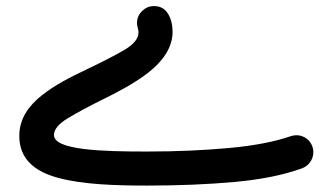

<svg xmlns="http://www.w3.org/2000/svg" viewBox="-20 -568 1078 622"><path d="M479 -548.3C463.9 -548.3 451.2 -543 440.4 -532.2C429.2 -521.5 423.8 -508.3 423.8 -493.2C423.8 -486.8 425.3 -481 426.8 -475.6C428.2 -471.2 428.7 -466.8 428.7 -462.4C428.7 -443.4 413.6 -424.3 382.8 -406.2C352.1 -388.2 310.1 -366.7 257.8 -341.8C211.4 -319.8 158.7 -293.5 115.7 -259.3C72.3 -225.1 42.5 -182.6 42.5 -127.9C42.5 -53.7 90.8 -12.7 168.9 8.3C246.6 29.3 349.1 33.2 456.5 33.2C559.1 33.2 653.3 29.3 739.7 21.5C825.7 13.7 898.9 -1 959 -22.9C979 -30.3 995.1 -50.8 995.1 -74.7C995.1 -105.5 970.7 -129.9 939.9 -129.9C934.1 -129.9 927.7 -128.9 920.9 -126.5C868.2 -108.4 801.3 -95.7 720.7 -88.4C640.1 -81.1 551.8 -77.1 456.5 -77.1C383.8 -77.1 309.6 -78.1 251.5 -85.4C192.9 -92.8 154.8 -106 154.8 -130.9C154.8 -148.4 169.4 -166.5 199.2 -184.6C229 -202.6 265.1 -222.2 307.6 -243.2C355 -266.6 412.1 -295.4 459.5 -332C506.3 -368.7 539.1 -412.6 539.1 -465.3C539.1 -487.3 534.2 -506.8 524.4 -523.4C514.2 -540 499 -548.3 479 -548.3Z"/></svg>

Font: Mikhak SemiBold
Style: Regular
Weight: 600
Designer: Amin Abedi
Version: Version 3.2